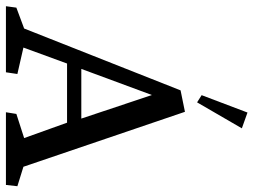

<svg xmlns="http://www.w3.org/2000/svg" viewBox="-126 -750 875 664"><g transform="rotate(90 312.0 -417.5)"><path d="M423.3 -815.9 333.5 -661.1 308.6 -676.8 368.7 -835.4ZM366.2 -619.1 556.2 -60.5 623.5 -39.6 619.1 0H367.7L373.5 -36.1L457 -63L403.8 -211.4H199.2L144 -60.5L235.4 -39.6L229.5 0H1L5.9 -36.1L78.1 -63L292 -604ZM217.8 -260.7H389.6L308.1 -504.9Z"/></g></svg>

Font: Neuton
Style: Regular
Weight: 400
Designer: Brian M Zick
Version: Version 1.3